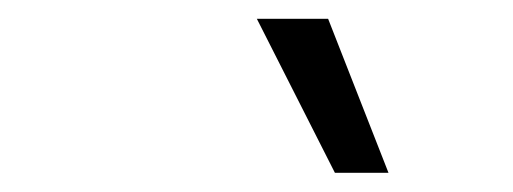

<svg xmlns="http://www.w3.org/2000/svg" viewBox="-20 -802 537 201"><path d="M330.6 -621.1H386.7L323.5 -782.3H248.9Z"/></svg>

Font: TID UI Light
Style: Italic
Weight: 300
Italic angle: -9.39999°
Designer: The TID Project Authors
Foundry: Bakken & Bæck
Version: Version 1.001;hotconv 1.0.109;makeotfexe 2.5.65596